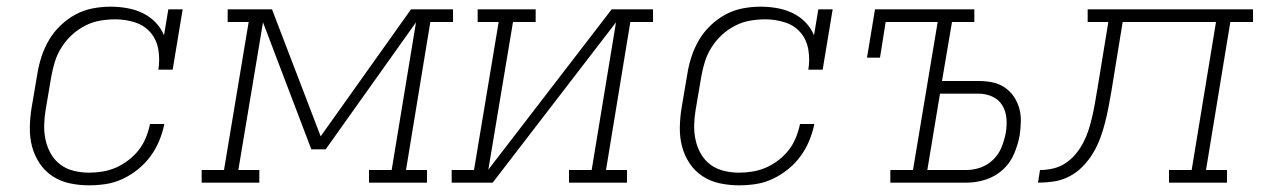

<svg xmlns="http://www.w3.org/2000/svg" viewBox="-20 -548 3790 576"><path d="M247 8Q218 8 189.5 2Q161 -4 137.5 -19.5Q114 -35 98.5 -58.5Q83 -82 76 -109Q69 -136 69.5 -166Q70 -196 75 -226L92 -326Q96 -352 104.5 -378Q113 -404 127 -428Q141 -452 162 -472Q183 -492 207.5 -505Q232 -518 259 -523Q286 -528 312 -528Q337 -528 362 -523.5Q387 -519 408.5 -508.5Q430 -498 446.5 -481Q463 -464 472 -442L485 -520H528L498 -339H455Q460 -369 455 -399Q450 -429 431.5 -450.5Q413 -472 384.5 -481Q356 -490 326 -490Q303 -490 280 -486Q257 -482 235.5 -471Q214 -460 196 -443.5Q178 -427 165 -406.5Q152 -386 145 -364Q138 -342 134 -319L117 -219Q113 -196 112.5 -172.5Q112 -149 117 -127Q122 -105 133 -86Q144 -67 161.5 -54Q179 -41 201.5 -35.5Q224 -30 247 -30Q268 -30 288.5 -33.5Q309 -37 328.5 -45.5Q348 -54 366 -68Q384 -82 397 -99Q410 -116 418 -136Q426 -156 430 -176H473Q468 -151 458 -126.5Q448 -102 432 -80Q416 -58 394.5 -40.5Q373 -23 348.5 -11.5Q324 0 298.5 4Q273 8 247 8Z M585 0V-38H652L726 -482H663V-520H796L942 -139L1213 -520H1339V-482H1271L1198 -38H1261V0H1087V-38H1155L1228 -481L957 -100H914L769 -481L695 -38H758V0Z M1335 0V-38H1402L1476 -482H1413V-520H1587V-482H1519L1445 -39L1815 -520H1939V-482H1871L1798 -38H1861V0H1687V-38H1755L1828 -481L1458 0Z M2197 8Q2168 8 2139.5 2Q2111 -4 2087.5 -19.5Q2064 -35 2048.5 -58.5Q2033 -82 2026 -109Q2019 -136 2019.5 -166Q2020 -196 2025 -226L2042 -326Q2046 -352 2054.5 -378Q2063 -404 2077 -428Q2091 -452 2112 -472Q2133 -492 2157.5 -505Q2182 -518 2209 -523Q2236 -528 2262 -528Q2287 -528 2312 -523.5Q2337 -519 2358.5 -508.5Q2380 -498 2396.5 -481Q2413 -464 2422 -442L2435 -520H2478L2448 -339H2405Q2410 -369 2405 -399Q2400 -429 2381.5 -450.5Q2363 -472 2334.5 -481Q2306 -490 2276 -490Q2253 -490 2230 -486Q2207 -482 2185.5 -471Q2164 -460 2146 -443.5Q2128 -427 2115 -406.5Q2102 -386 2095 -364Q2088 -342 2084 -319L2067 -219Q2063 -196 2062.5 -172.5Q2062 -149 2067 -127Q2072 -105 2083 -86Q2094 -67 2111.5 -54Q2129 -41 2151.5 -35.5Q2174 -30 2197 -30Q2218 -30 2238.5 -33.5Q2259 -37 2278.5 -45.5Q2298 -54 2316 -68Q2334 -82 2347 -99Q2360 -116 2368 -136Q2376 -156 2380 -176H2423Q2418 -151 2408 -126.5Q2398 -102 2382 -80Q2366 -58 2344.5 -40.5Q2323 -23 2298.5 -11.5Q2274 0 2248.5 4Q2223 8 2197 8Z M2651 0V-38H2719L2793 -482H2637L2620 -375H2581L2605 -520H2903V-482H2836L2806 -305H2916Q2937 -305 2957 -301Q2977 -297 2993.5 -286Q3010 -275 3021 -259Q3032 -243 3037.5 -224Q3043 -205 3042.5 -183.5Q3042 -162 3039 -142Q3034 -114 3022 -86Q3010 -58 2987.5 -38Q2965 -18 2936.5 -9Q2908 0 2879 0ZM2762 -38H2879Q2901 -38 2922 -45.5Q2943 -53 2959.5 -69Q2976 -85 2984.5 -106Q2993 -127 2997 -148Q3001 -169 2999.5 -191Q2998 -213 2987.5 -231Q2977 -249 2957.5 -258Q2938 -267 2916 -267H2800Z M3094 0 3100 -38Q3120 -38 3139.5 -42.5Q3159 -47 3176.5 -58.5Q3194 -70 3207.5 -86.5Q3221 -103 3230.5 -121.5Q3240 -140 3246 -159Q3252 -178 3256.5 -197.5Q3261 -217 3264.5 -236.5Q3268 -256 3271 -275Q3271 -276 3271.5 -277.5Q3272 -279 3272 -280L3305 -482H3243V-520H3739V-482H3671L3598 -38H3661V0H3487V-38H3555L3628 -482H3348L3314 -273Q3310 -250 3305.5 -226.5Q3301 -203 3295 -179.5Q3289 -156 3280.5 -133Q3272 -110 3259 -88.5Q3246 -67 3228 -48.5Q3210 -30 3187.5 -18.5Q3165 -7 3141 -3.5Q3117 0 3094 0Z"/></svg>

Font: Iosevka Etoile XLtObl
Style: Regular
Weight: 200
Italic angle: -9°
Designer: Belleve Invis
Foundry: Belleve Invis
Version: Version 15.5.2; ttfautohint (v1.8.4)